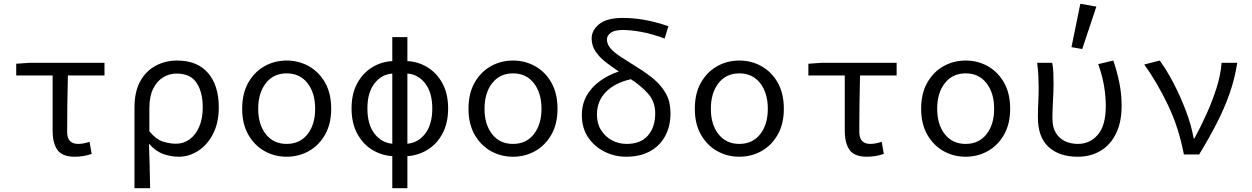

<svg xmlns="http://www.w3.org/2000/svg" viewBox="-20 -819 6640 1018"><path d="M376 12Q311 12 285 -23.5Q259 -59 259 -127V-419H66V-481L136 -486H534V-419H340Q338 -341 337 -265.5Q336 -190 336 -121Q336 -87 351 -71.5Q366 -56 394 -56Q409 -56 424 -59Q439 -62 455 -67L466 -3Q450 3 426 7.5Q402 12 376 12Z M693 179V-248Q693 -333 723.5 -388Q754 -443 805.5 -470.5Q857 -498 919 -498Q1026 -498 1083 -432Q1140 -366 1140 -250Q1140 -168 1109.5 -109Q1079 -50 1030.5 -19Q982 12 928 12Q886 12 845.5 -2.5Q805 -17 770 -57Q772 8 773.5 61Q775 114 776 179ZM914 -57Q953 -57 985 -80Q1017 -103 1036 -146.5Q1055 -190 1055 -250Q1055 -330 1022.5 -379.5Q990 -429 916 -429Q878 -429 845 -409Q812 -389 792 -348.5Q772 -308 772 -247V-123Q807 -80 843.5 -68.5Q880 -57 914 -57Z M1500 12Q1436 12 1382.5 -18Q1329 -48 1296.5 -105Q1264 -162 1264 -242Q1264 -324 1296.5 -381Q1329 -438 1382.5 -468Q1436 -498 1500 -498Q1564 -498 1617.5 -468Q1671 -438 1703.5 -381Q1736 -324 1736 -242Q1736 -162 1703.5 -105Q1671 -48 1617.5 -18Q1564 12 1500 12ZM1500 -56Q1570 -56 1610.5 -107.5Q1651 -159 1651 -242Q1651 -326 1610.5 -378Q1570 -430 1500 -430Q1430 -430 1389.5 -378Q1349 -326 1349 -242Q1349 -159 1389.5 -107.5Q1430 -56 1500 -56Z M2060 179V9Q2002 5 1953 -25Q1904 -55 1874 -110.5Q1844 -166 1844 -244Q1844 -322 1874 -377Q1904 -432 1953 -462Q2002 -492 2060 -495V-622H2140V-495Q2198 -492 2247 -462Q2296 -432 2326 -377Q2356 -322 2356 -244Q2356 -166 2326 -110.5Q2296 -55 2247 -25Q2198 5 2140 9V179ZM1928 -244Q1928 -159 1965.5 -110.5Q2003 -62 2060 -57V-429Q2003 -425 1965.5 -376.5Q1928 -328 1928 -244ZM2272 -244Q2272 -328 2234.5 -376.5Q2197 -425 2140 -429V-57Q2197 -62 2234.5 -110.5Q2272 -159 2272 -244Z M2700 12Q2636 12 2582.5 -18Q2529 -48 2496.5 -105Q2464 -162 2464 -242Q2464 -324 2496.5 -381Q2529 -438 2582.5 -468Q2636 -498 2700 -498Q2764 -498 2817.5 -468Q2871 -438 2903.5 -381Q2936 -324 2936 -242Q2936 -162 2903.5 -105Q2871 -48 2817.5 -18Q2764 12 2700 12ZM2700 -56Q2770 -56 2810.5 -107.5Q2851 -159 2851 -242Q2851 -326 2810.5 -378Q2770 -430 2700 -430Q2630 -430 2589.5 -378Q2549 -326 2549 -242Q2549 -159 2589.5 -107.5Q2630 -56 2700 -56Z M3300 12Q3240 12 3186 -14.5Q3132 -41 3098.5 -90.5Q3065 -140 3065 -209Q3065 -268 3091.5 -313.5Q3118 -359 3162.5 -390.5Q3207 -422 3261 -440Q3221 -466 3188.5 -492Q3156 -518 3136.5 -548Q3117 -578 3117 -615Q3117 -659 3157.5 -691.5Q3198 -724 3283 -724Q3336 -724 3395 -714Q3454 -704 3524 -680L3504 -615Q3431 -641 3377 -650.5Q3323 -660 3282 -660Q3238 -660 3218 -645Q3198 -630 3198 -610Q3198 -584 3218.5 -561Q3239 -538 3276 -514.5Q3313 -491 3362 -460Q3411 -430 3450 -396.5Q3489 -363 3512 -320.5Q3535 -278 3535 -219Q3535 -150 3507 -98Q3479 -46 3426.5 -17Q3374 12 3300 12ZM3145 -211Q3145 -164 3167 -129Q3189 -94 3225 -75Q3261 -56 3302 -56Q3377 -56 3415.5 -100.5Q3454 -145 3454 -218Q3454 -280 3416 -322.5Q3378 -365 3325 -399Q3240 -380 3192.5 -331.5Q3145 -283 3145 -211Z M3900 12Q3836 12 3782.5 -18Q3729 -48 3696.5 -105Q3664 -162 3664 -242Q3664 -324 3696.5 -381Q3729 -438 3782.5 -468Q3836 -498 3900 -498Q3964 -498 4017.5 -468Q4071 -438 4103.5 -381Q4136 -324 4136 -242Q4136 -162 4103.5 -105Q4071 -48 4017.5 -18Q3964 12 3900 12ZM3900 -56Q3970 -56 4010.5 -107.5Q4051 -159 4051 -242Q4051 -326 4010.5 -378Q3970 -430 3900 -430Q3830 -430 3789.5 -378Q3749 -326 3749 -242Q3749 -159 3789.5 -107.5Q3830 -56 3900 -56Z M4576 12Q4511 12 4485 -23.5Q4459 -59 4459 -127V-419H4266V-481L4336 -486H4734V-419H4540Q4538 -341 4537 -265.5Q4536 -190 4536 -121Q4536 -87 4551 -71.5Q4566 -56 4594 -56Q4609 -56 4624 -59Q4639 -62 4655 -67L4666 -3Q4650 3 4626 7.5Q4602 12 4576 12Z M5100 12Q5036 12 4982.5 -18Q4929 -48 4896.5 -105Q4864 -162 4864 -242Q4864 -324 4896.5 -381Q4929 -438 4982.5 -468Q5036 -498 5100 -498Q5164 -498 5217.5 -468Q5271 -438 5303.5 -381Q5336 -324 5336 -242Q5336 -162 5303.5 -105Q5271 -48 5217.5 -18Q5164 12 5100 12ZM5100 -56Q5170 -56 5210.5 -107.5Q5251 -159 5251 -242Q5251 -326 5210.5 -378Q5170 -430 5100 -430Q5030 -430 4989.5 -378Q4949 -326 4949 -242Q4949 -159 4989.5 -107.5Q5030 -56 5100 -56Z M5694 12Q5596 12 5539.5 -40Q5483 -92 5483 -197Q5483 -236 5485 -275Q5487 -314 5487 -353Q5487 -382 5485.5 -415Q5484 -448 5479 -486H5559Q5564 -461 5565 -433Q5566 -405 5566 -373Q5566 -335 5563 -284.5Q5560 -234 5560 -192Q5560 -143 5579 -113Q5598 -83 5628.5 -69.5Q5659 -56 5695 -56Q5759 -56 5801 -105Q5843 -154 5843 -257Q5843 -308 5834 -362Q5825 -416 5803 -479L5883 -498Q5903 -439 5915 -379.5Q5927 -320 5927 -259Q5927 -172 5897.5 -111.5Q5868 -51 5815.5 -19.5Q5763 12 5694 12ZM5718 -559 5661 -569 5708 -799 5793 -784Z M6257 0Q6230 -143 6172 -263.5Q6114 -384 6047 -477L6129 -498Q6167 -446 6203 -376.5Q6239 -307 6267.5 -232Q6296 -157 6309 -85H6313Q6347 -148 6377.5 -215.5Q6408 -283 6430 -352Q6452 -421 6457 -486H6540Q6527 -402 6499.5 -323.5Q6472 -245 6431.5 -166Q6391 -87 6338 0Z"/></svg>

Font: SauceCodePro NFM
Style: Regular
Weight: 400
Monospace: yes
Designer: Paul D. Hunt, Teo Tuominen
Foundry: Adobe
Version: Version 2.042;hotconv 1.1.0;makeotfexe 2.6.0;Nerd Fonts 3.3.